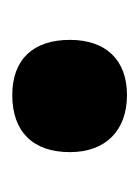

<svg xmlns="http://www.w3.org/2000/svg" viewBox="23 -509 227 313"><g transform="rotate(-90 136.5 -352.5)"><path d="M45 -352C45 -293 81 -259 138 -259C195 -259 228 -293 228 -352C228 -412 196 -446 138 -446C78 -446 45 -412 45 -352Z"/></g></svg>

Font: Noto Sans Gujarati ExtraCondensed Black
Style: Regular
Weight: 900
Width: 2
Designer: Jelle Bosma - Monotype Design Team, Universal Thirst
Foundry: Monotype Imaging Inc.
Version: Version 2.106